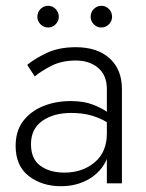

<svg xmlns="http://www.w3.org/2000/svg" viewBox="-20 -633 505 663"><path d="M293 -575Q293 -591 304 -602Q315 -613 330 -613Q345 -613 356 -602Q367 -591 367 -575Q367 -560 356 -549Q345 -538 330 -538Q315 -538 304 -549Q293 -560 293 -575ZM109 -575Q109 -591 120 -602Q131 -613 146 -613Q161 -613 172 -602Q183 -591 183 -575Q183 -560 172 -549Q161 -538 146 -538Q131 -538 120 -549Q109 -560 109 -575ZM100 -369 74 -409Q99 -430 141 -450Q183 -470 242 -470Q316 -470 358.5 -431.5Q401 -393 401 -326V0H349V-84Q331 -41 288.5 -15.5Q246 10 190 10Q125 10 79.5 -25Q34 -60 34 -129Q34 -181 60 -215Q86 -249 129 -266.5Q172 -284 224 -284Q269 -284 300 -272Q331 -260 349 -247V-326Q349 -373 319 -398.5Q289 -424 242 -424Q193 -424 157 -405.5Q121 -387 100 -369ZM87 -135Q87 -84 119.5 -60.5Q152 -37 202 -37Q265 -37 307 -72.5Q349 -108 349 -172V-211Q325 -226 294.5 -234.5Q264 -243 226 -243Q165 -243 126 -215.5Q87 -188 87 -135Z"/></svg>

Font: Jost* Light
Style: Regular
Weight: 300
Version: Version 3.7